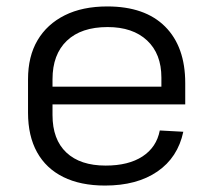

<svg xmlns="http://www.w3.org/2000/svg" viewBox="-20 -568 662 596"><path d="M306 8Q230 8 176.5 -18.5Q123 -45 95 -95.5Q67 -146 67 -218V-322Q67 -393 96.5 -443Q126 -493 181 -520.5Q236 -548 313 -548Q430 -548 492.5 -485.5Q555 -423 555 -310V-244H128V-299H494L481 -277V-327Q481 -401 436.5 -442.5Q392 -484 314 -484Q232 -484 187.5 -441.5Q143 -399 143 -322V-211Q143 -135 186 -94.5Q229 -54 308 -54Q379 -54 422.5 -82.5Q466 -111 476 -163L549 -159Q532 -79 468.5 -35.5Q405 8 306 8Z"/></svg>

Font: Pathway Extreme 8pt Thin Light
Style: Regular
Weight: 300
Version: Version 1.001;gftools[0.9.26]